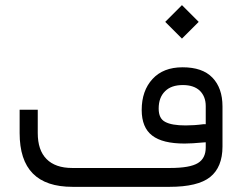

<svg xmlns="http://www.w3.org/2000/svg" viewBox="-20 -725 939 745"><path d="M621.1 -640.1 686 -575.2 751 -640.1 686 -705.1ZM529.8 -298.3C529.8 -252.9 543.5 -219.7 570.3 -199.2C597.2 -178.2 639.2 -168 696.3 -168C714.4 -168 738.8 -169.4 770.5 -172.4L778.3 -172.9V-165V-152.8C778.3 -125 768.1 -104.5 748 -92.3C727.5 -79.6 691.4 -73.2 639.2 -73.2H260.3C216.3 -73.2 183.1 -85 160.6 -107.9C137.7 -130.9 126.5 -164.6 126.5 -209V-299.3H56.2V-208.5C56.2 -138.7 73.2 -86.4 107.4 -51.8C141.6 -17.1 192.9 0 261.7 0H637.7C710.9 0 763.7 -12.7 795.4 -38.1C827.1 -63.5 843.3 -103 843.3 -156.2V-312C843.3 -359.9 830.1 -397 804.2 -423.8C778.3 -450.7 739.7 -463.9 688.5 -463.9C638.2 -463.9 599.6 -448.7 571.8 -418.5C543.9 -388.2 529.8 -348.1 529.8 -298.3ZM689.5 -395C717.8 -395 739.7 -387.7 755.4 -373C770.5 -357.9 778.3 -338.4 778.3 -313.5V-250.5V-243.2H771H770.5C744.6 -239.7 721.2 -238.3 700.2 -238.3C664.6 -238.3 638.2 -242.7 621.1 -252C604 -260.7 595.7 -277.8 595.7 -303.7C595.7 -332.5 604 -355 620.6 -371.1C636.7 -387.2 659.7 -395 689.5 -395Z"/></svg>

Font: Shabnam FD Light
Style: Regular
Weight: 300
Foundry: DejaVu fonts team - Redesigned by Saber Rastikerdar - Based on Vazir font
Version: Version 5.00;October 20, 2019;FontCreator 12.0.0.2547 64-bit